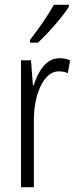

<svg xmlns="http://www.w3.org/2000/svg" viewBox="-20 -785 323 805"><path d="M269 -757V-765H206C178 -716 147 -671 106 -618V-606H139C179 -643 240 -711 269 -757ZM229 -541C172 -541 140 -485 121 -427H118L110 -532H68V0H122V-279C121 -383 161 -486 226 -486C240 -486 254 -483 264 -478L274 -532C259 -539 243 -541 229 -541Z"/></svg>

Font: Noto Sans Thai Looped ExtraCondensed Light
Style: Regular
Weight: 300
Width: 2
Designer: Sasikarn Vongin, Ben Mitchell
Foundry: The Fontpad Ltd
Version: Version 1.001